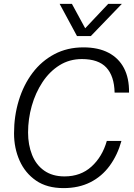

<svg xmlns="http://www.w3.org/2000/svg" viewBox="-20 -953 690 985"><path d="M306 12Q221 12 165 -26.5Q109 -65 80.5 -129Q52 -193 52 -269Q52 -358 76.5 -438Q101 -518 147 -579Q193 -640 259 -675Q325 -710 408 -710Q484 -710 536.5 -682.5Q589 -655 616 -603.5Q643 -552 642 -478H568Q566 -563 525.5 -606.5Q485 -650 400 -650Q336 -650 285 -618Q234 -586 198 -531.5Q162 -477 143 -410Q124 -343 124 -273Q124 -210 144.5 -158.5Q165 -107 207 -77.5Q249 -48 311 -48Q394 -48 449.5 -98.5Q505 -149 528 -230H603Q583 -158 543 -103Q503 -48 443.5 -18Q384 12 306 12ZM286 -933H349L417 -808L535 -933H605L446 -768H375Z"/></svg>

Font: Azeret Mono ExtraLight
Style: Italic
Weight: 250
Italic angle: -12°
Designer: Martin Vácha
Foundry: Displaay
Version: Version 1.002